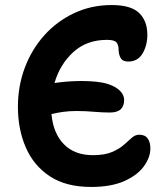

<svg xmlns="http://www.w3.org/2000/svg" viewBox="-20 -731 660 761"><path d="M341 10Q242 10 178 -32Q114 -74 82.5 -146Q51 -218 51 -308Q51 -390 78.5 -463Q106 -536 156 -591.5Q206 -647 274 -679Q342 -711 423 -711Q499 -711 531.5 -679.5Q564 -648 564 -593Q564 -551 545 -519Q526 -487 488 -487Q466 -487 458 -501.5Q450 -516 450 -536Q450 -552 442 -562.5Q434 -573 404 -573Q323 -573 270 -524Q217 -475 196 -402Q236 -408 279 -409.5Q322 -411 362 -407Q412 -402 442 -382Q472 -362 472 -334Q472 -311 458.5 -298Q445 -285 415 -285Q386 -285 352 -288Q318 -291 284 -291Q254 -291 229.5 -287.5Q205 -284 184 -279Q191 -202 233.5 -159Q276 -116 348 -116Q395 -116 424 -128.5Q453 -141 471 -157Q489 -173 502.5 -185Q516 -197 532 -197Q555 -197 565.5 -182Q576 -167 576 -143Q576 -107 550 -71.5Q524 -36 472 -13Q420 10 341 10Z"/></svg>

Font: Shantell Sans Normal
Style: Regular
Weight: 600
Designer: Stephen Nixon, Anya Danilova, Shantell Martin
Foundry: Arrow Type
Version: Version 1.009;[a7da0bfa3]